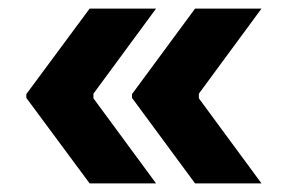

<svg xmlns="http://www.w3.org/2000/svg" viewBox="-20 -498 667 448"><path d="M435.2 -70H590.2L444 -268.6V-279.4L590.2 -478H435.2L288 -278.4V-269.6ZM189.2 -70H344.2L198 -268.6V-279.4L344.2 -478H189.2L41.4 -278.4V-269.6Z"/></svg>

Font: Fixel Variable
Style: Regular
Weight: 100
Width: 3
Designer: AlfaBravo + MacPaw
Foundry: Kyrylo Tkachov, Marchela Mozhyna, Serhii Makarenko, Maria Weinstein, Zakhar Kryvoshyya
Version: Version 1.211